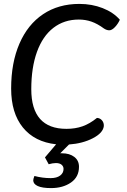

<svg xmlns="http://www.w3.org/2000/svg" viewBox="-20 -730 649 982"><path d="M593 -629Q583 -607 567.5 -591Q552 -575 539 -575Q526 -575 512 -584Q478 -609 447.5 -619.5Q417 -630 383 -630Q308 -630 253 -587.5Q198 -545 169 -464.5Q140 -384 140 -274Q140 -71 320 -71Q365 -71 402 -84Q439 -97 476 -127Q492 -126 502 -114Q512 -102 511 -85Q507 -50 455 -23Q403 4 333 9L288 54H297Q336 54 360 72.5Q384 91 384 123Q384 175 343 203.5Q302 232 241 232Q196 232 173 221.5Q150 211 150 192Q150 186 156 170Q197 181 239 181Q270 181 287.5 168Q305 155 305 134Q305 121 295 112.5Q285 104 266 104Q250 104 229 110L210 75L267 8Q157 -4 97 -78Q37 -152 37 -277Q37 -409 79.5 -507Q122 -605 200.5 -657.5Q279 -710 386 -710Q450 -710 505 -688.5Q560 -667 593 -629Z"/></svg>

Font: Krub Medium
Style: Italic
Weight: 500
Italic angle: -8°
Designer: Ekaluck Peanpanawate
Foundry: Cadson Demak Co.,Ltd.
Version: Version 1.000; ttfautohint (v1.6)